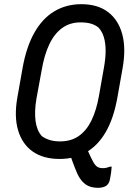

<svg xmlns="http://www.w3.org/2000/svg" viewBox="-20 -740 640 918"><path d="M382 -65Q391 -40 401.5 -16Q412 8 424 31Q434 50 444.5 57Q455 64 471 64Q482 64 490 62Q498 60 505 57H514Q513 72 511 86.5Q509 101 506 116Q504 128 499 136Q494 144 487 149Q480 153 470.5 155.5Q461 158 450 158Q425 158 407 151Q389 144 375 129Q361 114 350 91Q337 61 326.5 32Q316 3 307 -27ZM369 -720Q447 -720 496.5 -682.5Q546 -645 564.5 -576.5Q583 -508 566 -413L541 -272Q523 -173 485.5 -108.5Q448 -44 392.5 -12Q337 20 265 20Q187 20 136.5 -15.5Q86 -51 66.5 -117Q47 -183 63 -274L88 -415Q106 -516 144.5 -584Q183 -652 240 -686Q297 -720 369 -720ZM154 -267Q144 -207 150 -161.5Q156 -116 180 -89Q197 -77 218 -70.5Q239 -64 267 -64Q320 -64 357 -90Q394 -116 417.5 -164.5Q441 -213 453 -281L477 -417Q485 -461 485 -497.5Q485 -534 476.5 -562.5Q468 -591 450 -609Q435 -621 414.5 -627Q394 -633 365 -633Q314 -633 276.5 -605.5Q239 -578 215 -526.5Q191 -475 179 -403Z"/></svg>

Font: Rec Mono Semicasual
Style: Italic
Weight: 400
Italic angle: -10°
Version: Version 1.085; ttfautohint (v1.8.4.7-5d5b)